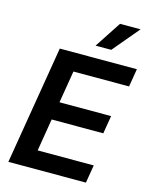

<svg xmlns="http://www.w3.org/2000/svg" viewBox="-138 -1049 897 1138"><g transform="rotate(15 310.0 -480.5)"><path d="M26.3 0 147 -727.3H620L601.6 -616.8H260.3L227.6 -419.4H544.4L525.9 -308.9H209.2L176.5 -110.4H520.6L502.1 0ZM347.3 -799 453.8 -961.3H579.9L443.5 -799Z"/></g></svg>

Font: Inter UI Semi Bold
Style: Italic
Weight: 600
Italic angle: -9.39999°
Designer: Rasmus Andersson
Foundry: rsms
Version: 3.2;8d6f07862